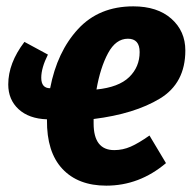

<svg xmlns="http://www.w3.org/2000/svg" viewBox="-20 -568 606 605"><path d="M564 -409Q564 -306 484 -257.5Q404 -209 275 -193V-179Q275 -95 340 -95Q367 -95 392 -106Q417 -117 451 -141L503 -54Q419 17 315 17Q226 17 176.5 -36Q127 -89 128 -190V-192Q71 -194 38.5 -224Q6 -254 6 -302Q6 -369 57 -436L131 -396Q110 -354 110 -323Q110 -290 138 -290Q160 -405 226 -476.5Q292 -548 400 -548Q476 -548 520 -509Q564 -470 564 -409ZM420 -404Q420 -446 383 -446Q345 -446 320.5 -400.5Q296 -355 284 -286Q354 -293 387 -325Q420 -357 420 -404Z"/></svg>

Font: Fira Sans Extra Condensed
Style: Bold Italic
Weight: 700
Width: 3
Italic angle: -8°
Designer: Carrois Corporate & Edenspiekermann AG
Foundry: Carrois Corporate GbR & Edenspiekermann AG
Version: Version 4.203